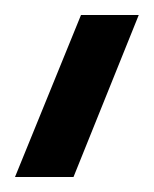

<svg xmlns="http://www.w3.org/2000/svg" viewBox="-20 -145 205 256"><path d="M78 91H0L88 -125H165Z"/></svg>

Font: Mirza SemiBold
Style: Regular
Weight: 600
Designer: Arabic design by Kourosh Beigpour, Latin design by Eduardo Tunni, engineering by Lasse Fister
Version: Version 1.0010g